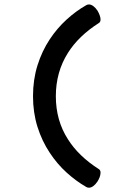

<svg xmlns="http://www.w3.org/2000/svg" viewBox="-20 -666 640 883"><path d="M209.5 37.6Q172.9 -17.1 152.3 -82.8Q131.8 -148.4 131.8 -223.6Q131.8 -299.3 152.3 -365.2Q172.9 -431.2 209.5 -486.3Q242.7 -536.1 285.9 -575.7Q329.1 -615.2 376.5 -642.1Q381.8 -645.5 389.2 -645.5Q398.9 -645.5 409.2 -637.9Q419.4 -630.4 428.2 -617.2Q434.6 -606.4 438.5 -595.7Q442.4 -585 442.4 -576.7Q442.4 -564.5 434.6 -560.1Q341.3 -500.5 292.5 -422.9Q236.8 -335 236.8 -223.6Q236.8 -111.8 292.5 -25.4Q341.3 52.2 434.6 111.8Q442.4 116.7 442.4 127.9Q442.4 131.8 441.9 133.8Q440.4 149.4 428.2 168.9Q419.4 182.1 409.2 189.7Q398.9 197.3 389.2 197.3Q381.8 197.3 376.5 193.8Q329.1 166.5 285.9 127.2Q242.7 87.9 209.5 37.6Z"/></svg>

Font: Courier Prime SemiBold
Style: Regular
Weight: 600
Designer: Alan Dague-Greene
Foundry: Quote-Unquote Apps
Version: Version 1.202